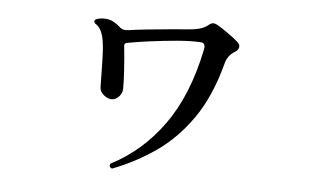

<svg xmlns="http://www.w3.org/2000/svg" viewBox="-42 -565 1085 645"><g transform="rotate(5 500.0 -243.0)"><path d="M356 15Q344 10 349 -1Q453 -54 525 -154Q597 -254 629 -410Q634 -433 616 -434Q583 -436 536.5 -432Q490 -428 445 -422Q400 -416 369 -410Q360 -408 361 -399Q363 -383 365 -358.5Q367 -334 368.5 -308.5Q370 -283 370 -263Q372 -244 360.5 -230.5Q349 -217 334 -217Q322 -217 308 -228Q294 -239 294 -255Q293 -296 292.5 -337Q292 -378 288 -406Q282 -452 257 -466Q250 -475 259 -480Q276 -487 297.5 -484Q319 -481 343 -459Q348 -455 354 -453.5Q360 -452 369 -453Q395 -457 434 -461Q473 -465 511.5 -468.5Q550 -472 576 -474Q599 -476 613.5 -481Q628 -486 636 -493Q644 -500 651 -501Q658 -502 670 -495Q682 -488 704 -472.5Q726 -457 737 -447Q749 -437 746 -427Q743 -417 732 -411Q709 -397 702 -369Q672 -256 620 -182Q568 -108 501 -61.5Q434 -15 356 15Z"/></g></svg>

Font: Zen Old Mincho
Style: Bold
Weight: 700
Designer: Yoshimichi Ohira
Foundry: Positype
Version: Version 1.500